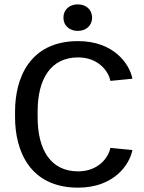

<svg xmlns="http://www.w3.org/2000/svg" viewBox="-20 -857 669 893"><path d="M341.7 -836.7C304.2 -836.7 275 -813.3 275 -775C275 -736.7 304.2 -713.3 341.7 -713.3C379.2 -713.3 408.3 -736.7 408.3 -775C408.3 -813.3 379.2 -836.7 341.7 -836.7ZM50 -338.3V-311.7C50 -158.3 116.7 15.8 343.3 15.8C510 15.8 583.3 -91.7 595.8 -159.2L493.3 -169.2C484.2 -121.7 435 -60 343.3 -60C217.5 -60 155 -158.3 155 -311.7V-338.3C155 -491.7 217.5 -590 343.3 -590C435 -590 484.2 -528.3 493.3 -480.8L595.8 -490.8C583.3 -558.3 510 -665.8 343.3 -665.8C116.7 -665.8 50 -491.7 50 -338.3Z"/></svg>

Font: Boon Medium
Style: Regular
Weight: 500
Designer: Sungsit Sawaiwan
Foundry: FontUni
Version: Version 2.0